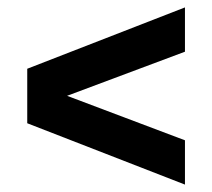

<svg xmlns="http://www.w3.org/2000/svg" viewBox="-20 -639 572 518"><path d="M479 -141 53.5 -306.5V-453.5L479 -619V-499.5L161 -380.5L479 -260.5Z"/></svg>

Font: Encode Sans SemiCondensed SemiCondensed
Style: Bold
Weight: 700
Width: 4
Designer: Multiple Designers
Foundry: Impallari Type
Version: Version 3.000; ttfautohint (v1.8.3) -l 8 -r 50 -G 200 -x 14 